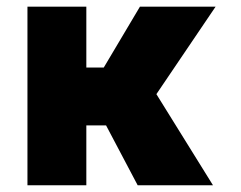

<svg xmlns="http://www.w3.org/2000/svg" viewBox="-20 -550 714 570"><path d="M236.3 -530.3H61.5V0H236.3V-177.7H294.9L388.7 0H612.3L444.3 -270.5L620.1 -530.3H395.5L288.1 -349.6H236.3Z"/></svg>

Font: Pretendard Black
Style: Regular
Weight: 900
Designer: Base glyphs from Inter by Rasmus Andersson; Hangeul glyphs from Noto Sans CJK(Source Han Sans) by Jang Soo-young and Kan
Foundry: Kil Hyung-jin
Version: Version 1.309;Glyphs 3.2 (3225)